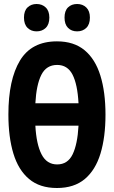

<svg xmlns="http://www.w3.org/2000/svg" viewBox="-20 -932 570 961"><path d="M265 9Q179 9 125.5 -36Q72 -81 47 -163.5Q22 -246 22 -359Q22 -533 80 -629Q138 -725 265 -725Q350 -725 403.5 -680.5Q457 -636 482.5 -553.5Q508 -471 508 -358Q508 -246 483 -163.5Q458 -81 404.5 -36Q351 9 265 9ZM266 -607Q212 -607 187 -557.5Q162 -508 157 -415H373Q368 -510 343 -558.5Q318 -607 266 -607ZM266 -109Q319 -109 343.5 -159.5Q368 -210 373 -303H157Q162 -210 188 -159.5Q214 -109 266 -109ZM366 -775Q338 -775 320.5 -792.5Q303 -810 303 -844Q303 -878 320.5 -895Q338 -912 366 -912Q394 -912 412 -894.5Q430 -877 430 -844Q430 -810 412 -792.5Q394 -775 366 -775ZM163 -775Q136 -775 118 -792.5Q100 -810 100 -844Q100 -878 118 -895Q136 -912 163 -912Q191 -912 209 -894.5Q227 -877 227 -844Q227 -810 209 -792.5Q191 -775 163 -775Z"/></svg>

Font: Noto Sans Mono Condensed
Style: Bold
Weight: 700
Width: 3
Designer: Monotype Design Team
Foundry: Monotype Imaging Inc.
Version: Version 2.014